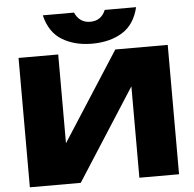

<svg xmlns="http://www.w3.org/2000/svg" viewBox="-63 -1046 1120 1109"><g transform="rotate(-5 497.5 -491.5)"><path d="M65 0V-750H295V-125L233 -139L626 -750H930V0H700V-639L761 -625L360 0ZM226 -983H407Q420 -953 442.5 -937.5Q465 -922 496 -922Q528 -922 550.5 -937.5Q573 -953 585 -983H767Q743 -883 671 -839Q599 -795 496 -795Q395 -795 322.5 -839Q250 -883 226 -983Z"/></g></svg>

Font: Unbounded ExtraBold
Style: Regular
Weight: 800
Designer: Luke Prowse, Jean-Baptiste Morizot, Fátima Lázaro, Florian Runge
Foundry: NaN
Version: Version 1.701;gftools[0.9.28.dev5+ged2979d]